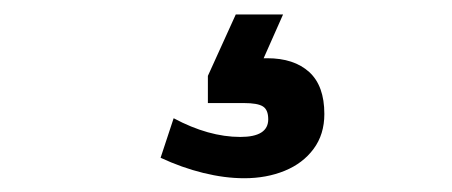

<svg xmlns="http://www.w3.org/2000/svg" viewBox="-20 -44 640 272"><path d="M207.5 179.5 226 123.5Q275.5 150 320.5 150Q360 150 360 125Q360 111.5 352.5 106.8Q345 102 325.5 102H274.5V63.5L314 -23.5H381L353.5 38.5H358.5Q396.5 38.5 418 58Q439.5 77.5 439.5 117.5Q439.5 146.5 424.2 167Q409 187.5 383.2 198Q357.5 208.5 326 208.5Q298.5 208.5 268 201Q237.5 193.5 207.5 179.5Z"/></svg>

Font: JuliaMono
Style: Bold
Weight: 700
Monospace: yes
Designer: cormullion
Foundry: corm
Version: Version 0.055; ttfautohint (v1.8.4)